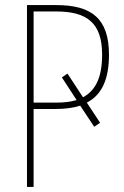

<svg xmlns="http://www.w3.org/2000/svg" viewBox="-20 -734 487 754"><path d="M408 -519C408 -662 339 -714 201 -714H86V0H112V-306H197C235 -306 267 -310 295 -319L350 -236L373 -252L321 -331C379 -361 408 -421 408 -519ZM201 -331H112V-689H200C323 -689 381 -643 381 -519C381 -431 356 -379 306 -352L245 -445L223 -430L281 -341C257 -334 231 -331 201 -331Z"/></svg>

Font: Noto Sans Condensed Thin
Style: Regular
Weight: 100
Width: 3
Designer: Monotype Design Team
Foundry: Monotype Imaging Inc.
Version: Version 2.013